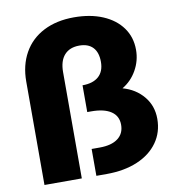

<svg xmlns="http://www.w3.org/2000/svg" viewBox="-83 -825 830 900"><g transform="rotate(-10 331.5 -375.0)"><path d="M328.1 -750Q406.2 -750 465.1 -725.1Q523.9 -700.2 556.4 -655Q588.9 -609.9 588.9 -549.8Q588.9 -498 563.5 -453.1Q538.1 -408.2 495.1 -382.8Q556.2 -365.7 593.5 -320.8Q630.9 -275.9 630.9 -213.9Q630.9 -149.9 596.4 -101.6Q562 -53.2 499 -26.6Q436 0 352.1 0H303.2V-127.9H341.8Q397.9 -127.9 428.5 -150.9Q459 -173.8 459 -215.8Q459 -257.8 426 -279.8Q393.1 -301.8 332 -301.8H313V-429.2Q362.8 -429.2 389.9 -453.1Q417 -477.1 417 -522.9Q417 -567.9 394.5 -591.6Q372.1 -615.2 330.1 -615.2Q284.2 -615.2 259 -587.2Q233.9 -559.1 233.9 -505.9V0H56.2V-492.2Q56.2 -569.8 89.1 -628.4Q122.1 -687 183.6 -718.5Q245.1 -750 328.1 -750Z"/></g></svg>

Font: Argentum Sans
Style: Bold
Weight: 700
Designer: Julieta Ulanovsky (Modified by Cristiano Sobral)
Foundry: Julieta Ulanovsky
Version: Version 1.000; ttfautohint (v1.5.65-e2d9)